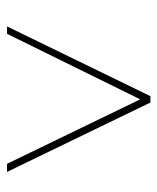

<svg xmlns="http://www.w3.org/2000/svg" viewBox="29 -779 447 545"><g transform="rotate(90 252.5 -506.5)"><path d="M55 -303 253 -710H271L468 -303H445L262 -681L76 -303Z"/></g></svg>

Font: Raleway Thin Thin
Style: Italic
Weight: 250
Italic angle: -12°
Version: Version 4.026